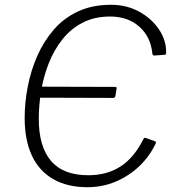

<svg xmlns="http://www.w3.org/2000/svg" viewBox="-20 -772 738 802"><path d="M118 -403Q120 -410 127 -410L462 -409Q468 -409 467 -401L462 -371Q461 -363 452 -363L124 -364Q112 -364 114 -373ZM444 -752Q508 -752 560 -724Q612 -696 643.5 -650Q675 -604 674 -551Q674 -543 666 -543L624 -540Q617 -540 616 -551Q609 -619 561.5 -661Q514 -703 440 -703Q375 -703 325.5 -677.5Q276 -652 241 -608Q206 -564 184 -508.5Q162 -453 152 -393Q142 -333 142 -275Q142 -160 193 -100Q244 -40 349 -40Q427 -40 484 -77Q541 -114 580 -193Q583 -198 591 -195L627 -182Q634 -180 630 -172Q615 -140 593 -112Q571 -84 544 -62Q517 -40 485 -23.5Q453 -7 418 1.5Q383 10 345 10Q261 10 202 -24Q143 -58 113 -122.5Q83 -187 83 -279Q83 -343 96 -410.5Q109 -478 136 -539Q163 -600 205 -648.5Q247 -697 306.5 -724.5Q366 -752 444 -752Z"/></svg>

Font: Libre Franklin ExtraLight
Style: Italic
Weight: 250
Italic angle: -8°
Designer: Pablo Impallari, Rodrigo Fuenzalida, Nhung Nguyen
Foundry: Impallari Type
Version: Version 3.000